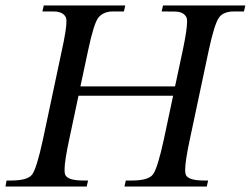

<svg xmlns="http://www.w3.org/2000/svg" viewBox="-24 -682 917 702"><path d="M263 -332 229 -172Q212 -93 212 -61Q212 -50 214 -44Q222 -22 281 -22H298L293 0H-4L0 -22H17Q77 -22 93.5 -44Q110 -66 133 -172L202 -497Q219 -574 219 -604Q219 -613 217 -618Q209 -635 186 -639Q182 -640 171 -640H131L136 -662H434L429 -640H389Q379 -640 374 -639Q350 -635 336 -618Q319 -597 298 -497L270 -366H616L644 -497Q660 -573 660 -603Q660 -613 658 -618Q650 -635 627 -639Q622 -640 585 -640H567L572 -662H873L868 -640H830Q820 -640 815 -639Q789 -635 777 -618Q760 -595 739 -497L670 -172Q653 -93 653 -61Q653 -50 655 -44Q663 -22 722 -22H737L732 0H431L436 -22H459Q518 -22 535 -44Q552 -66 575 -172L609 -332Z"/></svg>

Font: New Athena Unicode
Style: Italic
Weight: 400
Designer: J. Rusten 1997; rev. by R. Hancock 2001, 2002, rev. by D. Mastronarde 2002-2019
Foundry: Society for Classical Studies (formerly American Philological Association)
Version: Version 5.008